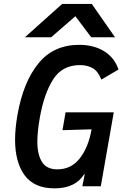

<svg xmlns="http://www.w3.org/2000/svg" viewBox="-20 -970 640 1000"><path d="M58.5 -242.5Q58.5 -300 71 -372Q101.5 -544 180.5 -640.2Q259.5 -736.5 392 -736.5Q469 -736.5 523 -702.8Q577 -669 597 -608L508 -555.5Q489.5 -601 461 -616Q432.5 -631 397 -631Q304.5 -631 257.2 -557.2Q210 -483.5 187.5 -358Q174.5 -283.5 174.5 -232.5Q174.5 -165.5 198.5 -126.8Q222.5 -88 279 -88Q350.5 -88 395.5 -145.2Q440.5 -202.5 457 -296.5L305.5 -292L321.5 -385H572.5L505 0H409L421.5 -63.5L416.5 -60Q371 11 263.5 11Q159 11 108.8 -56.5Q58.5 -124 58.5 -242.5ZM303.5 -949.5H458L579 -776H455L372.5 -885.5L246.5 -776H110Z"/></svg>

Font: JuliaMono SemiBoldItalic
Style: Regular
Weight: 600
Italic angle: -9°
Monospace: yes
Designer: cormullion
Foundry: corm
Version: Version 0.049; ttfautohint (v1.8.4)